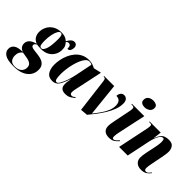

<svg xmlns="http://www.w3.org/2000/svg" viewBox="-88 -1568 2602 2602"><g transform="rotate(45 1213.5 -266.5)"><path d="M141 240Q20 240 -30 207.5Q-80 175 -80 121Q-80 71 -40.5 42Q-1 13 87 13Q51 -3 35 -26Q19 -49 19 -81Q19 -119 46.5 -149.5Q74 -180 144 -199Q93 -220 73 -256Q53 -292 53 -335Q53 -388 78 -436.5Q103 -485 152.5 -515.5Q202 -546 275 -546Q311 -546 340 -537Q369 -528 398 -502Q407 -518 419.5 -536Q432 -554 449 -567Q466 -580 487 -580Q516 -580 529.5 -562.5Q543 -545 543 -522Q543 -495 531.5 -469.5Q520 -444 487 -444Q487 -484 475.5 -499Q464 -514 443 -514Q422 -514 406 -495Q417 -483 432 -458.5Q447 -434 447 -380Q447 -334 423.5 -290Q400 -246 353 -217.5Q306 -189 233 -189Q205 -189 184.5 -191.5Q164 -194 156 -195Q136 -184 128.5 -174.5Q121 -165 121 -153Q121 -136 136 -126.5Q151 -117 185 -113L260 -104Q304 -99 338.5 -84.5Q373 -70 393 -42Q413 -14 413 34Q413 95 380.5 141.5Q348 188 287 214Q226 240 141 240ZM233 -199Q261 -199 283.5 -257.5Q306 -316 306 -450Q306 -492 298.5 -514Q291 -536 268 -536Q247 -536 229.5 -504.5Q212 -473 201 -420.5Q190 -368 190 -304Q190 -257 197 -228Q204 -199 233 -199ZM152 230Q215 230 248.5 199Q282 168 282 121Q282 77 254 57.5Q226 38 181 31L98 17Q76 31 61.5 57Q47 83 47 124Q47 167 70.5 198.5Q94 230 152 230Z M649 10Q576 10 544 -40.5Q512 -91 512 -170Q512 -214 522 -265Q532 -316 553.5 -365.5Q575 -415 609.5 -456Q644 -497 692.5 -521.5Q741 -546 805 -546Q843 -546 875 -534.5Q907 -523 926 -512L1027 -535H1037L963 -186Q961 -175 956 -154.5Q951 -134 947.5 -113Q944 -92 944 -77Q944 -35 977 -35Q991 -35 1003.5 -42.5Q1016 -50 1029 -62L1034 -50Q1015 -33 982 -11.5Q949 10 895 10Q849 10 824 -12.5Q799 -35 799 -86Q799 -110 803 -132Q807 -154 811 -182H807Q776 -83 742 -36.5Q708 10 649 10ZM703 -20Q722 -20 744 -57Q766 -94 787 -155Q808 -216 822 -288L869 -520Q857 -530 845 -532.5Q833 -535 821 -535Q791 -535 766.5 -508Q742 -481 723 -437Q704 -393 690.5 -340.5Q677 -288 670.5 -235.5Q664 -183 664 -140Q664 -76 672.5 -48Q681 -20 703 -20Z M1142 -475Q1138 -507 1130 -516.5Q1122 -526 1102 -526H1098L1100 -536H1292L1330 -170Q1333 -139 1336 -115.5Q1339 -92 1341 -62H1344Q1385 -113 1419.5 -162.5Q1454 -212 1475 -262Q1496 -312 1496 -363Q1496 -409 1475.5 -436Q1455 -463 1407 -463Q1407 -495 1425.5 -520.5Q1444 -546 1477 -546Q1506 -546 1527 -524Q1548 -502 1548 -455Q1548 -396 1525 -335Q1502 -274 1465.5 -214.5Q1429 -155 1387 -100.5Q1345 -46 1307 0L1202 9Z M1783 -623Q1751 -623 1728 -638Q1705 -653 1705 -685Q1705 -718 1720 -737Q1735 -756 1759 -764.5Q1783 -773 1809 -773Q1841 -773 1865.5 -759Q1890 -745 1890 -711Q1890 -667 1857 -645Q1824 -623 1783 -623ZM1734 10Q1678 10 1647 -17Q1616 -44 1616 -99Q1616 -113 1619 -138Q1622 -163 1632 -210L1676 -428Q1680 -445 1682.5 -461.5Q1685 -478 1685 -493Q1685 -511 1676.5 -518.5Q1668 -526 1639 -526H1630L1632 -536H1869L1785 -145Q1772 -87 1772 -55Q1772 -40 1776 -29Q1780 -18 1795 -18Q1812 -18 1832 -36Q1852 -54 1868 -72L1875 -63Q1850 -33 1818.5 -11.5Q1787 10 1734 10Z M2349 10Q2293 10 2259.5 -20Q2226 -50 2226 -101Q2226 -120 2228.5 -145Q2231 -170 2238 -202L2268 -345Q2272 -364 2277 -396Q2282 -428 2282 -452Q2282 -470 2278.5 -489Q2275 -508 2256 -508Q2232 -508 2212.5 -481Q2193 -454 2179 -413.5Q2165 -373 2156 -332L2087 0H1922L2015 -446Q2017 -458 2019 -472.5Q2021 -487 2021 -497Q2021 -510 2016 -518Q2011 -526 1987 -526H1970L1971 -536H2184L2169 -417H2171Q2190 -468 2212 -496Q2234 -524 2263.5 -535Q2293 -546 2333 -546Q2395 -546 2419.5 -511Q2444 -476 2444 -429Q2444 -403 2439 -371.5Q2434 -340 2429 -314L2397 -152Q2392 -125 2388 -103Q2384 -81 2384 -61Q2384 -20 2414 -20Q2438 -20 2455 -39Q2472 -58 2483 -71L2488 -63Q2468 -34 2436 -12Q2404 10 2349 10Z"/></g></svg>

Font: Noto Serif Display ExtraCondensed Black
Style: Italic
Weight: 900
Width: 2
Italic angle: -12°
Designer: Monotype Design Team
Foundry: Monotype Imaging Inc.
Version: Version 2.009